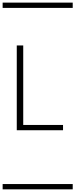

<svg xmlns="http://www.w3.org/2000/svg" viewBox="-20 -990 570 1453"><path d="M457 -44.4V-4.4H106.9V-646H155.8V-44.4ZM0 402.8H530.3V442.9H0ZM0 -970.2H530.3V-930.2H0Z"/></svg>

Font: AzarMehrMSRS1
Style: Regular
Weight: 1
Designer: Amin Abedi
Version: Version 1.00